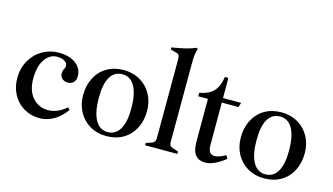

<svg xmlns="http://www.w3.org/2000/svg" viewBox="-83 -986 2200 1270"><g transform="rotate(15 1017.0 -351.5)"><path d="M34 -210Q34 -278 64 -331Q94 -384 145 -414Q196 -444 256 -444Q331 -444 374.5 -411Q418 -378 418 -326Q418 -298 403 -283Q388 -268 365 -268Q341 -268 325.5 -281.5Q310 -295 310 -318Q310 -335 318 -348Q319 -350 322 -356.5Q325 -363 325 -370Q325 -391 304.5 -403Q284 -415 253 -415Q204 -415 170.5 -367.5Q137 -320 137 -235Q137 -152 179 -105Q221 -58 285 -58Q348 -58 409 -110L423 -96Q386 -44 339.5 -18Q293 8 244 8Q184 8 136 -20.5Q88 -49 61 -99Q34 -149 34 -210Z M484 -214Q484 -281 511 -333.5Q538 -386 587.5 -415Q637 -444 702 -444Q766 -444 815.5 -415Q865 -386 892.5 -335.5Q920 -285 920 -222Q920 -155 893 -102.5Q866 -50 816.5 -21Q767 8 702 8Q638 8 588.5 -21Q539 -50 511.5 -100.5Q484 -151 484 -214ZM815 -211Q815 -310 785.5 -362.5Q756 -415 701 -415Q646 -415 617.5 -367Q589 -319 589 -225Q589 -126 618.5 -73Q648 -20 703 -20Q757 -20 786 -68.5Q815 -117 815 -211Z M966 -16 1003 -28Q1029 -37 1029 -64L1030 -607Q1030 -626 1024 -634.5Q1018 -643 1004 -646L966 -656V-670Q1021 -679 1057 -687.5Q1093 -696 1129 -711L1138 -704Q1125 -675 1125 -611L1124 -60Q1124 -35 1151 -28L1187 -16V0H966Z M1288 -108V-404H1222V-428Q1286 -439 1318 -473.5Q1350 -508 1359 -573H1383V-435H1507L1497 -404H1383V-117Q1383 -80 1394.5 -65Q1406 -50 1428 -50Q1458 -50 1502 -76L1515 -54Q1478 -24 1442.5 -8Q1407 8 1381 8Q1334 8 1311 -20.5Q1288 -49 1288 -108Z M1564 -214Q1564 -281 1591 -333.5Q1618 -386 1667.5 -415Q1717 -444 1782 -444Q1846 -444 1895.5 -415Q1945 -386 1972.5 -335.5Q2000 -285 2000 -222Q2000 -155 1973 -102.5Q1946 -50 1896.5 -21Q1847 8 1782 8Q1718 8 1668.5 -21Q1619 -50 1591.5 -100.5Q1564 -151 1564 -214ZM1895 -211Q1895 -310 1865.5 -362.5Q1836 -415 1781 -415Q1726 -415 1697.5 -367Q1669 -319 1669 -225Q1669 -126 1698.5 -73Q1728 -20 1783 -20Q1837 -20 1866 -68.5Q1895 -117 1895 -211Z"/></g></svg>

Font: Ibarra Real Nova SemiBold
Style: Regular
Weight: 600
Designer: Jose Maria Ribagorda & Octavio Pardo
Foundry: Jose Maria Ribagorda
Version: Version 1.014